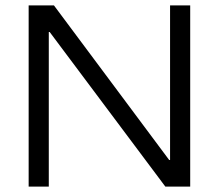

<svg xmlns="http://www.w3.org/2000/svg" viewBox="-20 -695 815 715"><path d="M688.3 0H595.8L165 -575.8H161.7V0H86.7V-675H180.8L610 -99.2H613.3V-675H688.3Z"/></svg>

Font: Funnel Display Light
Style: Regular
Weight: 300
Designer: NORD ID, Kristian Moeller
Foundry: Dicotype
Version: Version 1.000